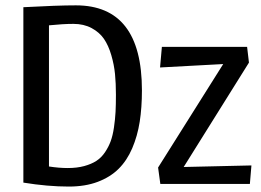

<svg xmlns="http://www.w3.org/2000/svg" viewBox="-20 -684 969 714"><path d="M66.9 -657.2Q193.4 -664.1 262.2 -664.1Q507.8 -664.1 507.8 -348.1Q507.8 -283.7 499.5 -231Q491.2 -178.2 471.7 -132.6Q452.1 -86.9 421.1 -56.2Q390.1 -25.4 343.5 -7.8Q296.9 9.8 235.8 9.8Q157.2 9.8 66.9 -4.9ZM231.9 -59.1Q266.1 -59.1 293 -66.4Q319.8 -73.7 338.4 -85.7Q356.9 -97.7 370.4 -117.7Q383.8 -137.7 391.6 -158.9Q399.4 -180.2 403.8 -210.2Q408.2 -240.2 409.7 -267.6Q411.1 -294.9 411.1 -332Q411.1 -374 407.7 -408.7Q404.3 -443.4 393.8 -479.2Q383.3 -515.1 366.5 -539.6Q349.6 -564 320.6 -579.6Q291.5 -595.2 252.9 -595.2Q214.8 -595.2 162.1 -589.8V-64.9Q199.2 -59.1 231.9 -59.1ZM905.8 -451.2 663.1 -63 915 -68.8 909.2 0H576.2L567.9 -61L810.1 -445.8L575.2 -433.1L582 -509.8H898.9Z"/></svg>

Font: Sansita Light
Style: Regular
Weight: 300
Designer: Pablo Cosgaya
Foundry: Omnibus-Type
Version: Version 1.006;hotconv 1.0.109;makeotfexe 2.5.65596